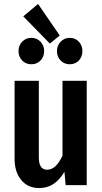

<svg xmlns="http://www.w3.org/2000/svg" viewBox="-20 -939 517 974"><path d="M420 0H313L307 -67Q282 -26 251 -5.5Q220 15 179 15Q121 15 87.5 -26Q54 -67 54 -133V-529H177V-140Q177 -78 219 -78Q243 -78 262 -96.5Q281 -115 297 -149V-529H420ZM173 -919 283 -759 233 -718 98 -856ZM204 -680Q204 -651 185.5 -632Q167 -613 139 -613Q111 -613 92.5 -632Q74 -651 74 -680Q74 -708 92.5 -727.5Q111 -747 139 -747Q167 -747 185.5 -727.5Q204 -708 204 -680ZM398 -680Q398 -651 380 -632Q362 -613 334 -613Q306 -613 287.5 -632Q269 -651 269 -680Q269 -708 287.5 -727.5Q306 -747 334 -747Q362 -747 380 -727.5Q398 -708 398 -680Z"/></svg>

Font: Fira Sans Extra Condensed Medium
Style: Regular
Weight: 500
Width: 1
Designer: Carrois Corporate & Edenspiekermann AG
Foundry: Carrois Corporate GbR & Edenspiekermann AG
Version: Version 4.203